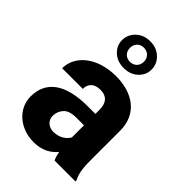

<svg xmlns="http://www.w3.org/2000/svg" viewBox="-234 -891 1001 1001"><g transform="rotate(45 266.5 -391.0)"><path d="M505.9 0V-8.3C491.7 -35.2 483.9 -67.4 483.9 -130.4V-351.6C483.9 -475.6 391.1 -538.1 268.1 -538.1C129.9 -538.1 39.6 -461.9 39.6 -368.2H191.9C191.9 -407.7 217.3 -430.2 259.8 -430.2C310.1 -430.2 330.6 -399.9 330.6 -352.5V-322.3H273.4C107.4 -322.3 27.3 -258.3 27.3 -148.4C27.3 -56.2 107.9 9.8 206.5 9.8C270.5 9.8 310.1 -16.1 337.4 -48.8C340.8 -28.8 345.7 -12.7 352.1 0ZM241.2 -101.1C205.6 -101.1 180.2 -125 180.2 -157.7C180.2 -179.7 187.5 -198.7 202.1 -214.8C216.3 -230.5 240.7 -238.3 274.9 -238.3H330.6V-149.4C317.4 -124.5 286.1 -101.1 241.2 -101.1ZM156.7 -693.4C156.7 -666 167 -643.1 187.5 -624C208 -605 233.9 -595.7 265.6 -595.7C297.4 -595.7 323.2 -605 343.8 -624C364.3 -643.1 374.5 -666 374.5 -693.4C374.5 -720.2 364.3 -743.7 343.8 -763.2C323.2 -782.7 297.4 -792.5 265.6 -792.5C233.9 -792.5 208 -782.7 187.5 -763.2C167 -743.7 156.7 -720.2 156.7 -693.4ZM214.4 -693.4C214.4 -722.2 233.9 -745.6 265.6 -745.6C297.4 -745.6 317.4 -722.2 317.4 -693.4C317.4 -664.6 297.4 -641.6 265.6 -641.6C233.9 -641.6 214.4 -664.6 214.4 -693.4Z"/></g></svg>

Font: Vazirmatn ExtraBold
Style: Regular
Weight: 800
Designer: Saber Rastikerdar
Foundry: Saber Rastikerdar
Version: Version 33.003